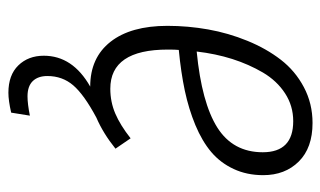

<svg xmlns="http://www.w3.org/2000/svg" viewBox="-178 -396 786 471"><g transform="rotate(90 215.5 -161.0)"><path d="M410.2 -413.1Q410.2 -373 395 -340.6Q379.9 -308.1 353.3 -285.6Q326.7 -263.2 287.4 -246.8Q248 -230.5 203.1 -220.9Q158.2 -211.4 103 -206.1Q102.1 -197.3 102.1 -179.2Q102.1 -38.1 198.2 -38.1Q230.5 -38.1 259 -50.3Q287.6 -62.5 319.8 -87.9L345.2 -50.8Q307.6 -20.5 269 -3.9Q212.4 26.4 189.7 53Q167 79.6 167 116.2Q167 139.2 179.4 152.1Q191.9 165 216.8 165Q235.4 165 264.2 159.2L256.8 205.1Q227.1 211.9 208 211.9Q164.6 211.9 140.9 187.5Q117.2 163.1 117.2 125Q117.2 54.2 192.9 11.2Q122.1 11.2 83 -38.6Q43.9 -88.4 43.9 -178.2Q43.9 -228.5 52.7 -278.1Q61.5 -327.6 80.6 -374.3Q99.6 -420.9 127 -456.3Q154.3 -491.7 194.3 -512.9Q234.4 -534.2 282.2 -534.2Q343.3 -534.2 376.7 -500.5Q410.2 -466.8 410.2 -413.1ZM277.8 -486.8Q240.2 -486.8 209.5 -466.8Q178.7 -446.8 158.4 -412.4Q138.2 -377.9 125.2 -337.2Q112.3 -296.4 106.9 -250Q232.4 -262.2 293.2 -300.5Q354 -338.9 354 -412.1Q354 -486.8 277.8 -486.8Z"/></g></svg>

Font: Fira Sans Compressed Light
Style: Italic
Weight: 300
Width: 3
Italic angle: -8°
Designer: Carrois Corporate & Edenspiekermann AG
Foundry: Carrois Corporate GbR & Edenspiekermann AG
Version: Version 4.203;PS 004.203;hotconv 1.0.88;makeotf.lib2.5.64775